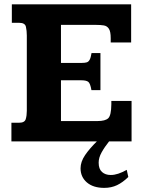

<svg xmlns="http://www.w3.org/2000/svg" viewBox="-20 -659 683 895"><path d="M33.2 0V-86.9H69.3Q94.7 -86.9 99.9 -103.5Q105 -120.1 105 -142.1V-493.7Q105 -515.6 100.8 -534.2Q96.7 -552.7 69.3 -552.7H35.2V-638.7H591.3V-460.9H496.1V-481Q496.1 -512.2 487.5 -525.1Q479 -538.1 463.9 -540.5Q448.7 -543 427.7 -543H264.2V-365.7H360.4Q375 -365.7 383.8 -368.2Q392.6 -370.6 397.9 -380.4Q403.3 -390.1 406.7 -411.6H448.2V-238.8H406.2Q400.9 -270.5 391.4 -277.6Q381.8 -284.7 360.4 -284.7H264.2V-94.7H434.6Q470.7 -94.7 484.6 -107.9Q498.5 -121.1 499 -172.9Q499 -174.8 499 -180.7Q499 -186.5 499 -188.5H593.3V0ZM465.8 216.8Q414.6 216.8 385 191.4Q355.5 166 355.5 125.5Q355.5 95.2 376.5 64.2Q397.5 33.2 436.5 -4.9H492.2Q466.8 27.3 453.4 51.8Q439.9 76.2 439.9 99.1Q439.9 128.9 455.6 142.8Q471.2 156.7 496.1 156.7Q513.2 156.7 531.5 150.6Q549.8 144.5 570.8 132.8L578.1 166Q552.2 191.4 525.6 204.1Q499 216.8 465.8 216.8Z"/></svg>

Font: Kameron
Style: Bold
Weight: 700
Designer: Vernon Adams
Foundry: Vernon Adams
Version: Version 1.100